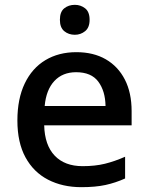

<svg xmlns="http://www.w3.org/2000/svg" viewBox="-20 -765 613 795"><path d="M296 -549Q367 -549 418 -519.5Q469 -490 497 -435.5Q525 -381 525 -305V-246H163Q165 -164 206.5 -120.5Q248 -77 322 -77Q374 -77 414.5 -87Q455 -97 498 -116V-26Q458 -8 416.5 1Q375 10 317 10Q239 10 179 -21Q119 -52 85.5 -113.5Q52 -175 52 -266Q52 -356 82.5 -419.5Q113 -483 168 -516Q223 -549 296 -549ZM295 -466Q239 -466 205 -429.5Q171 -393 165 -326H417Q416 -388 387 -427Q358 -466 295 -466ZM290 -745Q314 -745 332.5 -730.5Q351 -716 351 -683Q351 -651 332.5 -636Q314 -621 290 -621Q264 -621 246 -636Q228 -651 228 -683Q228 -716 246 -730.5Q264 -745 290 -745Z"/></svg>

Font: Noto Sans Adlam Unjoined Medium
Style: Regular
Weight: 500
Version: Version 3.001